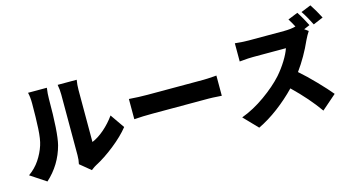

<svg xmlns="http://www.w3.org/2000/svg" viewBox="-96 -1244 3122 1712"><g transform="rotate(-15 1465.0 -387.5)"><path d="M488.3 -103.5V-664.1Q488.3 -710 479.5 -754.9H655.3Q647.5 -709 647.5 -663.1V-182.6Q703.1 -205.1 761.2 -255.4Q819.3 -305.7 864.3 -369.1L955.1 -238.3Q897.5 -166 803.7 -91.8Q710 -17.6 625 26.4Q607.4 36.1 594.7 45.9Q582 55.7 578.1 58.6L479.5 -22.5Q488.3 -59.6 488.3 -103.5ZM188.5 -272.5Q206.1 -325.2 211.4 -423.8Q216.8 -522.5 216.8 -654.3Q216.8 -713.9 206.1 -754.9H379.9Q372.1 -701.2 372.1 -656.2Q372.1 -343.8 343.8 -233.4Q298.8 -63.5 168.9 53.7L24.4 -42Q85.9 -85 126.5 -145.5Q167 -206.1 188.5 -272.5Z M1229.5 -461.9H1748Q1777.3 -461.9 1845.7 -466.8Q1863.3 -468.8 1868.2 -468.8V-282.2Q1861.3 -282.2 1834 -284.2Q1781.2 -288.1 1748 -288.1H1229.5Q1140.6 -288.1 1060.5 -282.2V-468.8Q1151.4 -461.9 1229.5 -461.9Z M2786.1 -688.5 2731.4 -665 2766.6 -639.6Q2757.8 -627 2746.1 -606Q2734.4 -585 2726.6 -568.4Q2664.1 -427.7 2579.1 -310.5Q2646.5 -252 2723.6 -171.9Q2800.8 -91.8 2844.7 -38.1L2709 80.1Q2617.2 -50.8 2475.6 -187.5Q2396.5 -105.5 2303.7 -35.6Q2210.9 34.2 2117.2 79.1L1994.1 -48.8Q2105.5 -89.8 2213.9 -167Q2322.3 -244.1 2393.6 -323.2Q2440.4 -377 2477.5 -437Q2514.6 -497.1 2530.3 -543.9H2226.6Q2182.6 -543.9 2126 -538.1Q2106.4 -536.1 2101.6 -536.1V-704.1Q2125 -701.2 2162.6 -698.7Q2200.2 -696.3 2226.6 -696.3H2552.7Q2584 -696.3 2613.8 -699.7Q2643.6 -703.1 2662.1 -709Q2639.6 -752 2618.2 -785.2L2710 -822.3Q2728.5 -794.9 2751.5 -753.9Q2774.4 -712.9 2786.1 -688.5ZM2839.8 -856.4Q2857.4 -830.1 2880.4 -790.5Q2903.3 -751 2917 -723.6L2825.2 -684.6Q2809.6 -715.8 2788.1 -754.4Q2766.6 -793 2748 -819.3Z"/></g></svg>

Font: Min Sans Black
Style: Regular
Weight: 900
Designer: Jinseong-Kim, NotoSansCJK, Nunito
Foundry: Jinseong-Kim
Version: Version 1.000